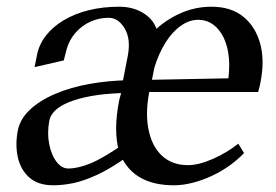

<svg xmlns="http://www.w3.org/2000/svg" viewBox="-20 -536 821 572"><path d="M139 16Q93 16 67 -7.5Q41 -31 33 -68Q25 -105 33 -147Q40 -182 69.5 -209.5Q99 -237 145 -256.5Q191 -276 247 -286Q303 -296 362 -297L343 -279L361 -371Q370 -421 351 -452Q332 -483 304 -483Q275 -483 249.5 -471.5Q224 -460 205.5 -439Q187 -418 179 -391Q177 -382 174.5 -373.5Q172 -365 170 -356L83 -336Q85 -345 86.5 -353.5Q88 -362 90 -371Q96 -403 116.5 -429.5Q137 -456 169.5 -475.5Q202 -495 244 -505.5Q286 -516 335 -516Q378 -516 409.5 -495.5Q441 -475 449 -440L436 -441Q472 -476 516.5 -496Q561 -516 610 -516Q668 -516 704.5 -486.5Q741 -457 755 -406.5Q769 -356 756 -291Q755 -284 753 -277Q751 -270 749 -262H407L428 -278Q412 -208 421.5 -155Q431 -102 461.5 -73Q492 -44 540 -44Q572 -44 614 -62.5Q656 -81 690 -108L707 -80Q688 -60 663.5 -42.5Q639 -25 611 -12Q583 1 554 8.5Q525 16 498 16Q440 16 400.5 -5.5Q361 -27 341 -70L362 -71Q310 -34 270 -15.5Q230 3 198.5 9.5Q167 16 139 16ZM183 -34Q212 -34 249 -49Q286 -64 350 -108L334 -87Q326 -116 326 -153.5Q326 -191 335 -237Q337 -245 339.5 -254Q342 -263 346 -269L360 -259Q262 -258 198.5 -236.5Q135 -215 127 -177Q120 -140 126.5 -107Q133 -74 148.5 -54Q164 -34 183 -34ZM429 -280 414 -298 678 -303 658 -287Q665 -328 662 -362.5Q659 -397 647 -422.5Q635 -448 615.5 -462.5Q596 -477 570 -477Q544 -477 518.5 -459Q493 -441 473 -409Q453 -377 440 -335Z"/></svg>

Font: Wittgenstein
Style: Italic
Weight: 400
Italic angle: -11°
Designer: Jörg Drees
Foundry: Jörg Drees
Version: Version 1.500